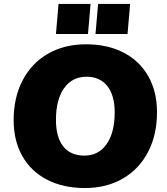

<svg xmlns="http://www.w3.org/2000/svg" viewBox="-20 -940 846 971"><path d="M49 -333Q49 -447 94.5 -534Q140 -621 223 -668.5Q306 -716 415 -716Q524 -716 605 -674Q686 -632 730 -554.5Q774 -477 774 -372Q774 -258 728.5 -171Q683 -84 600.5 -36.5Q518 11 409 11Q300 11 218.5 -31Q137 -73 93 -150.5Q49 -228 49 -333ZM560 -372Q560 -458 522.5 -505Q485 -552 418 -552Q345 -552 304 -494Q263 -436 263 -334Q263 -246 300 -199.5Q337 -153 407 -153Q478 -153 519 -211Q560 -269 560 -372ZM438 -920 425 -768H263L276 -920ZM638 -920 625 -768H463L476 -920Z"/></svg>

Font: Nunito Sans Heavy Heavy
Style: Italic
Weight: 400
Italic angle: -4.541°
Designer: Vernon Adams
Foundry: Vernon Adams
Version: Version 2.002